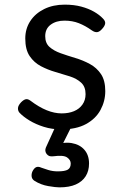

<svg xmlns="http://www.w3.org/2000/svg" viewBox="-20 -539 526 828"><path d="M244 19Q204 19 169 8Q134 -3 107 -19.5Q80 -36 64 -53Q57 -61 57.5 -72.5Q58 -84 71 -98Q82 -109 91 -111Q100 -113 111 -105Q148 -77 181.5 -63.5Q215 -50 246 -50Q276 -50 299 -59.5Q322 -69 335.5 -88Q349 -107 349 -133Q349 -165 330 -182.5Q311 -200 281.5 -209.5Q252 -219 219 -228.5Q186 -238 156.5 -253.5Q127 -269 108 -297Q89 -325 89 -373Q89 -415 110.5 -448Q132 -481 170.5 -500Q209 -519 259 -519Q299 -519 330.5 -510.5Q362 -502 385.5 -488.5Q409 -475 424 -459Q435 -448 433.5 -437.5Q432 -427 421 -415Q410 -402 399.5 -400.5Q389 -399 376 -408Q348 -428 320 -439Q292 -450 258 -450Q222 -450 198.5 -432.5Q175 -415 175 -383Q175 -353 193.5 -336.5Q212 -320 241.5 -309.5Q271 -299 304.5 -289Q338 -279 367.5 -263Q397 -247 415.5 -219.5Q434 -192 434 -146Q434 -103 413.5 -65Q393 -27 351 -4Q309 19 244 19ZM236 269Q220 269 188 263.5Q156 258 129 241Q118 234 116.5 222.5Q115 211 120 200Q127 186 136 182Q145 178 158 184Q169 188 188 194Q207 200 229 200Q260 200 272.5 192.5Q285 185 285 166Q285 151 269.5 140Q254 129 210 135Q199 136 193 134Q187 132 181 125Q176 118 175.5 111Q175 104 178 97L228 -13H298L239 105L209 89Q254 72 289 78Q324 84 344 107Q364 130 364 166Q364 198 349.5 221Q335 244 307 256.5Q279 269 236 269Z"/></svg>

Font: Playwrite DE Grund
Style: Regular
Weight: 400
Designer: Veronika Burian, José Scaglione
Foundry: TypeTogether
Version: Version 1.002